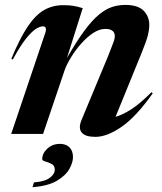

<svg xmlns="http://www.w3.org/2000/svg" viewBox="-20 -544 658 780"><path d="M32 -302 26 -305Q60.5 -388.5 92.5 -436Q124.5 -483.5 159.2 -503.2Q194 -523 236.5 -523Q261.5 -523 278 -520.2Q294.5 -517.5 316 -511L252 -308.5Q291.5 -377 323.2 -419.8Q355 -462.5 382.5 -485Q410 -507.5 435.8 -515.8Q461.5 -524 489 -524Q541 -524 563.8 -500.2Q586.5 -476.5 586.5 -443Q586.5 -425 581 -401.8Q575.5 -378.5 555.5 -329.5L449.5 -69.5Q476 -76.5 511.8 -99Q547.5 -121.5 595.5 -169.5L600.5 -165Q533 -69.5 474 -28.8Q415 12 367.5 12Q326.5 12 312 -5.5Q297.5 -23 311 -56L419.5 -317Q435.5 -357 441 -372.5Q446.5 -388 446.5 -396.5Q446.5 -426.5 408 -426.5Q383.5 -426.5 358.2 -409.8Q333 -393 310 -367Q287 -341 269.2 -312.2Q251.5 -283.5 243 -260L155 0H25.5L164 -410.5Q168 -421.5 166 -429.2Q164 -437 154.5 -437Q143 -437 126.2 -426.8Q109.5 -416.5 86 -387.5Q62.5 -358.5 32 -302ZM151.5 102.5Q151.5 79 172.2 59.8Q193 40.5 223.5 40.5Q248.5 40.5 262.5 54.8Q276.5 69 276.5 94.5Q276.5 115.5 262 142Q247.5 168.5 211.8 190Q176 211.5 112 216.5L118 197Q162.5 193.5 182.5 178.2Q202.5 163 202.5 145Q202.5 129 189.8 122.2Q177 115.5 164.2 112Q151.5 108.5 151.5 102.5Z"/></svg>

Font: Newsreader 72pt SemiBold
Style: Italic
Weight: 600
Italic angle: -17°
Designer: Hugues Gentile
Foundry: Production Type
Version: Version 1.003; ttfautohint (v1.8.3)